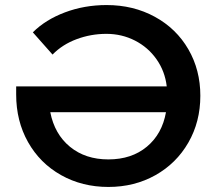

<svg xmlns="http://www.w3.org/2000/svg" viewBox="-20 -730 857 760"><path d="M773 -351Q773 -248 725.5 -165.5Q678 -83 595 -36.5Q512 10 409 10Q305 10 221.5 -37Q138 -84 91 -167.5Q44 -251 44 -356V-388H640Q633 -448 599.5 -495.5Q566 -543 514 -569.5Q462 -596 401 -596Q340 -596 283.5 -575Q227 -554 188 -514L110 -602Q160 -652 237 -681Q314 -710 402 -710Q508 -710 593 -663.5Q678 -617 725.5 -535Q773 -453 773 -351ZM637 -286H179Q196 -199 257 -149Q318 -99 409 -99Q501 -99 561.5 -149.5Q622 -200 637 -286Z"/></svg>

Font: CMG Sans SemiBold
Style: Regular
Weight: 600
Designer: Julieta Ulanovsky
Foundry: Julieta Ulanovsky
Version: Version 7.200